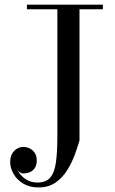

<svg xmlns="http://www.w3.org/2000/svg" viewBox="-20 -770 490 820"><path d="M419.5 -750V-730.5H319.5V-170Q312 -143.5 299.5 -109.5Q287 -75.5 267.2 -43.5Q247.5 -11.5 217.5 9.5Q187.5 30.5 144.5 30.5Q106 30.5 79 14Q52 -2.5 37.8 -27.5Q23.5 -52.5 23.5 -77.5Q23.5 -98.5 31.5 -113Q39.5 -127.5 52.5 -135Q65.5 -142.5 80.5 -142.5Q93 -142.5 106 -136.5Q119 -130.5 128 -117.5Q137 -104.5 137 -84Q137 -64 128 -51.5Q119 -39 105.2 -33.8Q91.5 -28.5 76 -29.5Q69 -30.5 61.8 -36.2Q54.5 -42 52 -51Q57.5 -35.5 69.8 -21.8Q82 -8 99.8 0.8Q117.5 9.5 140 9.5Q176 9.5 194.2 -11.2Q212.5 -32 218.8 -76.2Q225 -120.5 225 -190V-730.5H95V-750Z"/></svg>

Font: Bodoni Moda
Style: Regular
Weight: 400
Designer: Owen Earl
Foundry: indestructible type
Version: Version 2.005